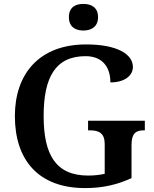

<svg xmlns="http://www.w3.org/2000/svg" viewBox="-20 -951 789 981"><path d="M406 -795C447 -795 481 -815 481 -863C481 -913 447 -931 406 -931C364 -931 332 -913 332 -863C332 -815 364 -795 406 -795ZM415 10C504 10 578 -7 652 -41V-211C652 -270 675 -285 714 -285H720V-334H430V-285H440C486 -285 515 -270 515 -215V-63C490 -57 460 -54 430 -54C264 -54 203 -162 203 -358C203 -554 262 -664 417 -664C507 -664 544 -604 544 -530C616 -530 659 -564 659 -609C659 -674 579 -724 420 -724C181 -724 56 -574 56 -358C56 -137 173 10 415 10Z"/></svg>

Font: Noto Serif Lao SemiBold
Style: Regular
Weight: 600
Designer: Monotype Design Team
Foundry: Monotype Imaging Inc.
Version: Version 2.003